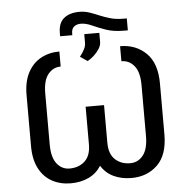

<svg xmlns="http://www.w3.org/2000/svg" viewBox="-60 -977 1024 1047"><g transform="rotate(-5 451.5 -454.0)"><path d="M667.6 -794H646.3Q589.5 -794 547.9 -808.6Q506.4 -823.2 474.4 -837.7Q442.5 -852.3 414.8 -852.3Q392.4 -852.3 378 -840.7Q363.6 -829.2 363.6 -802.6V-794H296.9V-811.1Q296.9 -866.5 327.9 -892Q359 -917.6 413.4 -917.6Q442.1 -917.6 467.9 -908.7Q493.6 -899.9 520.4 -888.5Q547.2 -877.1 578.1 -868.3Q609 -859.4 647.7 -859.4H667.6ZM434.7 -646.3 394.9 -673.3Q410.9 -693.5 419.9 -711.3Q429 -729 429 -747.2V-794H511.4V-744.3Q511.4 -725.1 498.9 -705.8Q486.5 -686.4 468.8 -670.6Q451 -654.8 434.7 -646.3ZM617.9 9.9Q563.6 9.9 520.6 -10.3Q477.6 -30.5 452.1 -71.7Q426.5 -30.5 383.2 -10.3Q339.8 9.9 285.5 9.9Q228.7 9.9 183.8 -14.4Q138.8 -38.7 112.7 -87.9Q86.6 -137.1 86.6 -211.6V-490.1Q86.6 -563.9 112.7 -613.1Q138.8 -662.3 183.8 -687Q228.7 -711.6 285.5 -711.6V-629.3Q244 -629.3 216.4 -595.3Q188.9 -561.4 188.9 -490.1V-211.6Q188.9 -140.3 216.4 -105.6Q244 -71 285.5 -71Q336.6 -71 369.3 -101.2Q402 -131.4 402 -193.2V-399.1H502.8V-193.2Q502.8 -131.4 535.3 -101.2Q567.8 -71 617.9 -71Q660.5 -71 688.2 -105.6Q715.9 -140.3 715.9 -211.6V-490.1Q715.9 -561.4 688.2 -595.3Q660.5 -629.3 617.9 -629.3V-711.6Q704.2 -711.6 760.5 -656.2Q816.8 -600.9 816.8 -490.1V-211.6Q816.8 -99.8 760.5 -44.9Q704.2 9.9 617.9 9.9Z"/></g></svg>

Font: Linik Sans
Style: Regular
Weight: 400
Designer: Rasmus Andersson (font), Marc Monis (original base), Kil Hyung-jin (Pretendard portions), Cristiano Sobral (main changes
Foundry: rsms
Version: Version 3.018;May 31, 2022;FontCreator 14.0.0.2814 64-bit; t